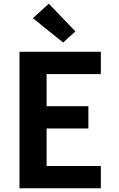

<svg xmlns="http://www.w3.org/2000/svg" viewBox="-20 -1014 640 1034"><path d="M85 0V-735H523V-615H231V-442H456V-322H231V-120H523V0ZM320 -785 157 -916 243 -994 386 -845Z"/></svg>

Font: Iosevka Curly Heavy Extended
Style: Regular
Weight: 900
Width: 7
Monospace: yes
Designer: Belleve Invis
Foundry: Belleve Invis
Version: Version 11.1.0; ttfautohint (v1.8.3)